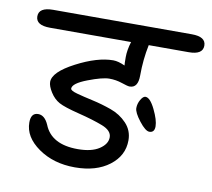

<svg xmlns="http://www.w3.org/2000/svg" viewBox="-68 -722 804 728"><g transform="rotate(10 334.0 -358.0)"><path d="M80 -645H614Q668 -645 668 -610.5Q668 -576 614 -576H460Q448 -518 448 -457Q448 -409 416 -409H415Q408 -409 384.5 -417Q361 -425 335 -425Q309 -425 254 -404Q199 -383 199 -363Q199 -355 224.5 -348Q250 -341 286.5 -333Q323 -325 359.5 -312Q396 -299 421.5 -272Q447 -245 447 -207Q447 -148 396.5 -109.5Q346 -71 264 -71Q182 -71 123.5 -112Q65 -153 65 -209Q65 -246 93 -246Q118 -246 133 -212Q161 -141 263 -141Q316 -141 345.5 -160.5Q375 -180 375 -206Q375 -232 337.5 -246.5Q300 -261 243.5 -275Q187 -289 166 -300.5Q145 -312 130.5 -335Q116 -358 116 -374Q116 -412 196.5 -454Q277 -496 338 -496Q357 -496 383 -484Q382 -490 382 -516.5Q382 -543 392 -576H80Q25 -576 25 -610.5Q25 -645 80 -645ZM482 -381Q500 -381 519.5 -341Q539 -301 539 -277Q539 -253 519 -253Q504 -253 479.5 -284.5Q455 -316 455 -333Q455 -350 464 -365.5Q473 -381 482 -381Z"/></g></svg>

Font: Kalam
Style: Regular
Weight: 400
Designer: Lipi Raval (Devanagari and Latin), Jonny Pinhorn (Latin)
Foundry: Indian Type Foundry
Version: Version 2.001;PS 1.0;hotconv 1.0.79;makeotf.lib2.5.61930; tt